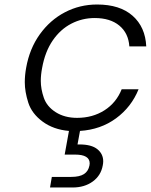

<svg xmlns="http://www.w3.org/2000/svg" viewBox="-20 -574 669 852"><path d="M322 -51Q391 -51 443.5 -84.5Q496 -118 520 -178H595Q563 -99 495 -49Q427 1 335 7L324 67Q329 67 333 67Q386 67 412 88Q438 109 438 142Q438 150 436 160Q428 205 391.5 231.5Q355 258 302 258H202L210 211H296Q333 211 352.5 198.5Q372 186 377 160Q378 155 378 151Q378 112 313 112H267L286 7Q217 1 169 -34.5Q121 -70 105.5 -118.5Q90 -167 90 -209Q90 -240 96 -273Q111 -358 156.5 -421.5Q202 -485 268 -519.5Q334 -554 411 -554Q512 -554 568.5 -504Q625 -454 629 -368H554Q550 -427 509.5 -460.5Q469 -494 400 -494Q345 -494 296.5 -469Q248 -444 214 -394.5Q180 -345 167 -273Q161 -242 161 -215Q161 -179 174.5 -140Q188 -101 227.5 -76Q267 -51 322 -51Z"/></svg>

Font: Fz Poppins Light
Style: Italic
Weight: 300
Italic angle: -10°
Designer: Ninad Kale (Devanagari), Jonny Pinhorn (Latin)
Foundry: Indian Type Foundry
Version: Vit hóa bi Vntype.Com & FontZin.Com